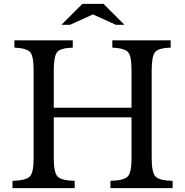

<svg xmlns="http://www.w3.org/2000/svg" viewBox="-20 -980 965 1000"><path d="M770 -611V-159Q770 -83 789 -61.5Q808 -40 879 -38V0H555V-38Q625 -40 645 -60.5Q665 -81 665 -152V-369H260V-159Q260 -83 279 -61.5Q298 -40 369 -38V0H45V-38Q115 -40 135 -60.5Q155 -81 155 -152V-618Q155 -688 137 -708.5Q119 -729 55 -732V-770H359V-732Q295 -730 277.5 -708.5Q260 -687 260 -611V-419H665V-618Q665 -688 647 -708.5Q629 -729 565 -732V-770H869V-732Q805 -730 787.5 -708.5Q770 -687 770 -611ZM409 -960H519L628 -851H583L464 -905L345 -851H300Z"/></svg>

Font: Libre Baskerville
Style: Regular
Weight: 400
Designer: Pablo Impallari, Rodrigo Fuenzalida
Foundry: Pablo Impallari, Rodrigo Fuenzalida
Version: Version 1.000